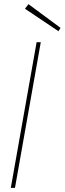

<svg xmlns="http://www.w3.org/2000/svg" viewBox="-20 -903 311 923"><path d="M32 0 156 -700H176L52 0ZM261 -753 100 -861 117 -883 271 -769Z"/></svg>

Font: DM Sans 10pt Thin
Style: Italic
Weight: 250
Italic angle: -10°
Version: Version 4.004;gftools[0.9.30]